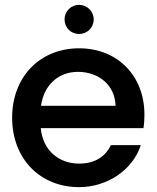

<svg xmlns="http://www.w3.org/2000/svg" viewBox="-20 -761 645 791"><path d="M456 -325H149C161 -413 223 -465 301 -465C386 -465 454 -411 456 -325ZM30 -276C30 -108 144 10 306 10C422 10 527 -61 560 -163H437C416 -120 376 -87 306 -87C222 -87 156 -142 148 -233H571C574 -252 575 -270 575 -289C575 -449 464 -562 306 -562C144 -562 30 -444 30 -276ZM246 -681C246 -647 272 -621 306 -621C339 -621 366 -647 366 -681C366 -714 339 -741 306 -741C272 -741 246 -714 246 -681Z"/></svg>

Font: Malmofest Medium
Style: Regular
Weight: 500
Designer: Jonny Pinhorn (Poppins), Kolossal
Version: Version 1.004;Glyphs 3.1.2 (3151)